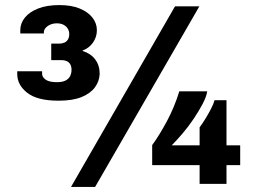

<svg xmlns="http://www.w3.org/2000/svg" viewBox="-20 -725 1040 757"><path d="M260 12 670 -700H766L355 12ZM211 -328Q127 -328 87.5 -359Q48 -390 48 -433V-444H146V-434Q146 -421 160 -411Q174 -401 204 -401Q226 -401 238.5 -407.5Q251 -414 256.5 -425Q262 -436 262 -450Q262 -463 257 -471.5Q252 -480 243 -484Q234 -488 223 -488H182V-553H214Q225 -553 234 -557Q243 -561 248 -569.5Q253 -578 253 -591Q253 -602 247.5 -611.5Q242 -621 231 -627Q220 -633 204 -633Q190 -633 178.5 -628Q167 -623 160 -615Q153 -607 153 -598V-593H60V-606Q60 -633 78 -655.5Q96 -678 130.5 -691.5Q165 -705 214 -705Q261 -705 294 -691.5Q327 -678 344.5 -655.5Q362 -633 362 -606Q362 -579 346.5 -557Q331 -535 306 -526V-524Q338 -514 355.5 -490.5Q373 -467 373 -434Q372 -405 354.5 -381Q337 -357 302 -342.5Q267 -328 211 -328ZM767 0V-74H580V-153Q608 -191 638 -247Q668 -303 687 -365H797Q794 -344 779 -315.5Q764 -287 743.5 -256.5Q723 -226 700 -199Q677 -172 657 -152H767V-223Q777 -236 789 -255.5Q801 -275 811.5 -295Q822 -315 826 -330H873V-152H927V-74H873V0Z"/></svg>

Font: Archivo SemiBold Black
Style: Regular
Weight: 900
Version: Version 2.001